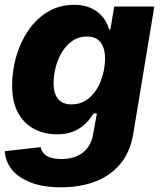

<svg xmlns="http://www.w3.org/2000/svg" viewBox="-21 -570 677 805"><path d="M235.4 215.3Q161.1 215.3 109.1 195.6Q57.1 175.8 29.3 141.6Q1.5 107.4 -1 64L149.4 46.9Q151.9 61.5 161.9 72.8Q171.9 84 190.2 90.3Q208.5 96.7 236.3 96.7Q291.5 96.7 325.9 70.1Q360.4 43.5 369.1 -5.4L385.3 -94.7L370.6 -94.2Q356 -69.3 334.7 -49.3Q313.5 -29.3 285.2 -18.1Q256.8 -6.8 218.8 -6.8Q164.6 -6.8 121.8 -29.5Q79.1 -52.2 54.4 -97.7Q29.8 -143.1 29.8 -211.9Q29.8 -273.4 47.1 -333.5Q64.5 -393.6 97.9 -442.6Q131.3 -491.7 179.9 -520.8Q228.5 -549.8 290 -549.8Q323.7 -549.8 348.9 -540.8Q374 -531.7 391.8 -516.6Q409.7 -501.5 420.7 -483.2Q431.6 -464.8 436.5 -446.3L441.9 -446.8L458 -542.5H626L537.6 -8.3Q524.9 67.9 483.4 117.4Q441.9 167 378.4 191.2Q314.9 215.3 235.4 215.3ZM278.8 -132.3Q314 -132.3 340.3 -149.9Q366.7 -167.5 384.3 -196Q401.9 -224.6 410.6 -258.5Q419.4 -292.5 419.4 -324.7Q419.4 -368.7 400.4 -392.8Q381.3 -417 343.3 -417Q309.1 -417 283 -398.9Q256.8 -380.9 239 -351.6Q221.2 -322.3 212.4 -287.8Q203.6 -253.4 203.6 -221.2Q203.6 -178.2 222.4 -155.3Q241.2 -132.3 278.8 -132.3Z"/></svg>

Font: Inter 16pt ExtraBold
Style: Italic
Weight: 800
Italic angle: -9.3988°
Version: Version 4.001;git-66647c0bb